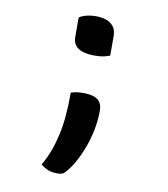

<svg xmlns="http://www.w3.org/2000/svg" viewBox="-83 -611 765 876"><g transform="rotate(10 300.0 -172.5)"><path d="M386 -375Q375 -371 363 -368Q351 -365 338.5 -364Q326 -363 314 -363Q287 -363 264.5 -369Q242 -375 228 -390Q214 -405 214 -433V-522Q225 -529 237.5 -533Q250 -537 263 -539Q276 -541 291 -541Q316 -541 337 -534.5Q358 -528 372 -511Q386 -494 386 -464ZM243 196Q218 196 200 189.5Q182 183 164 168Q185 132 198.5 95Q212 58 221 17Q230 -24 234 -72Q238 -120 238 -178Q249 -181 258 -183Q267 -185 276 -185.5Q285 -186 294 -186Q324 -186 343.5 -179.5Q363 -173 373 -158.5Q383 -144 383 -119Q383 -76 374.5 -32Q366 12 351 52.5Q336 93 317.5 126Q299 159 278 182Q272 189 264.5 192.5Q257 196 243 196Z"/></g></svg>

Font: Recursive Monospace Casual Medium
Style: Regular
Weight: 500
Version: Version 1.047